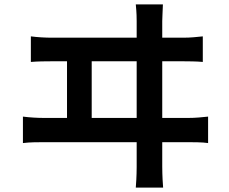

<svg xmlns="http://www.w3.org/2000/svg" viewBox="-20 -804 1040 871"><path d="M719 -784Q718 -755 717 -736.5Q716 -718 716 -708Q716 -701 716 -663.5Q716 -626 716 -568.5Q716 -511 716 -443.5Q716 -376 716 -309Q716 -242 716 -185Q716 -128 716 -90.5Q716 -53 716 -48Q716 -41 716.5 -17Q717 7 720 47H596Q599 7 599.5 -16Q600 -39 600 -46Q600 -51 600 -88.5Q600 -126 600 -184Q600 -242 600 -310Q600 -378 600 -446Q600 -514 600 -571.5Q600 -629 600 -666Q600 -703 600 -708Q600 -719 599.5 -735.5Q599 -752 596 -784ZM284 -240V-576H396V-240ZM84 -275Q108 -272 132.5 -270.5Q157 -269 179 -269H834Q859 -269 882 -271Q905 -273 924 -275V-155Q903 -158 876.5 -158.5Q850 -159 834 -159H179Q158 -159 133.5 -158.5Q109 -158 84 -155ZM120 -639Q143 -636 168 -634.5Q193 -633 216 -633H810Q836 -633 858.5 -635Q881 -637 900 -639V-523Q879 -525 852.5 -525.5Q826 -526 810 -526H216Q193 -526 168.5 -525.5Q144 -525 120 -523Z"/></svg>

Font: Noto Sans JP SemiBold
Style: Regular
Weight: 600
Designer: Ryoko NISHIZUKA  (kana, bopomofo & ideographs); Paul D. Hunt (Latin, Greek & Cyrillic); Sandoll Communications , Soo-you
Foundry: Adobe
Version: Version 2.004-H2;hotconv 1.0.118;makeotfexe 2.5.65603